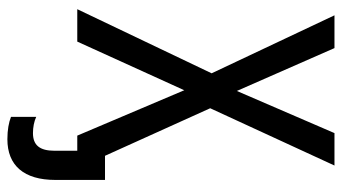

<svg xmlns="http://www.w3.org/2000/svg" viewBox="-228 -526 948 533"><g transform="rotate(90 246.5 -260.0)"><path d="M367 194C440 194 480 148 480 61V-77H413L281 -369L440 -714H350L233 -443L114 -714H23L184 -373L6 0H96L231 -297L357 0H399V63C399 105 383 123 350 123C334 123 318 120 305 114V184C320 190 341 194 367 194Z"/></g></svg>

Font: Noto Sans Condensed
Style: Regular
Weight: 400
Width: 3
Designer: Monotype Design Team
Foundry: Monotype Imaging Inc.
Version: Version 2.013